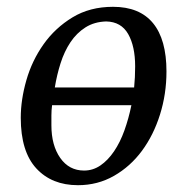

<svg xmlns="http://www.w3.org/2000/svg" viewBox="-20 -532 549 564"><path d="M41 -186Q41 -239 57.5 -296.5Q74 -354 108 -402Q142 -450 193 -481Q244 -512 312 -512Q390 -512 429.5 -464Q469 -416 469 -322Q469 -256 450 -195.5Q431 -135 397 -89Q363 -43 315 -15.5Q267 12 209 12Q132 12 86.5 -37.5Q41 -87 41 -186ZM292 -469Q257 -468 231 -451.5Q205 -435 187 -408Q169 -381 158 -346.5Q147 -312 141 -275H374Q377 -305 377 -337Q377 -396 356.5 -432Q336 -468 292 -469ZM227 -31Q253 -31 275 -46Q297 -61 315 -87.5Q333 -114 345.5 -149Q358 -184 366 -223H133Q131 -208 131 -193Q131 -178 131 -164Q131 -105 157 -68Q183 -31 227 -31Z"/></svg>

Font: PTSerifItalic
Style: Italic
Weight: 400
Italic angle: -12°
Designer: A.Korolkova, O.Umpeleva, V.Yefimov
Foundry: ParaType Ltd
Version: Version 1.000W OFL